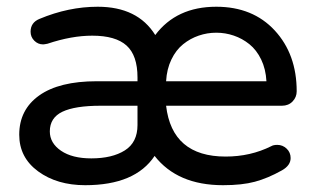

<svg xmlns="http://www.w3.org/2000/svg" viewBox="-20 -540 944 570"><path d="M816.9 -226.1H473.1Q490.7 -75.2 649.9 -75.2Q723.6 -75.2 785.2 -106Q791.5 -109.9 803.2 -109.9Q819.3 -109.9 831.1 -98.6Q842.8 -87.4 842.8 -70.8Q842.8 -48.8 816.9 -34.2Q774.9 -10.7 736.8 -0.5Q698.7 9.8 642.1 9.8Q506.8 9.8 439 -77.1Q381.3 9.8 232.9 9.8Q149.4 9.8 93.3 -31.2Q37.1 -72.3 37.1 -140.1Q37.1 -214.4 96.4 -256.6Q155.8 -298.8 267.1 -298.8H388.2V-310.1Q388.2 -375.5 355.7 -404.8Q323.2 -434.1 253.9 -434.1Q192.4 -434.1 121.1 -410.2Q111.3 -408.2 107.9 -408.2Q92.8 -408.2 81.8 -419.2Q70.8 -430.2 70.8 -445.8Q70.8 -473.1 97.2 -483.9Q183.6 -520 270 -520Q388.7 -520 440.9 -436Q503.9 -520 622.1 -520Q730.5 -520 795.7 -449.5Q860.8 -378.9 860.8 -269Q860.8 -251.5 848.6 -238.8Q836.4 -226.1 816.9 -226.1ZM473.1 -298.8H771Q769 -335 755.4 -363.3Q741.7 -391.6 720.5 -408.7Q699.2 -425.8 674.1 -434.3Q648.9 -442.9 622.1 -442.9Q595.2 -442.9 570.1 -434.3Q544.9 -425.8 523.7 -408.7Q502.4 -391.6 488.8 -363.3Q475.1 -335 473.1 -298.8ZM388.2 -226.1H278.8Q202.6 -226.1 165.3 -208.3Q127.9 -190.4 127.9 -149.9Q127.9 -115.2 161.1 -92.5Q194.3 -69.8 251 -69.8Q313 -69.8 350.6 -93.5Q388.2 -117.2 388.2 -168.9Z"/></svg>

Font: Aka-Acid-Varela
Style: Regular
Weight: 400
Designer: Joe Prince, Avraham Cornfeld, Cyberella
Foundry: Joe Prince, Avraham Cornfeld, Cyberella
Version: Version 2.000; ttfautohint (v1.5.33-1714) -l 8 -r 50 -G 200 